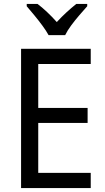

<svg xmlns="http://www.w3.org/2000/svg" viewBox="-20 -964 540 984"><path d="M445 0H88V-714H445V-636H176V-411H429V-334H176V-78H445ZM229 -784Q217 -806 197.5 -832.5Q178 -859 156.5 -885Q135 -911 117 -932V-944H172Q195 -927 221 -902.5Q247 -878 271 -851Q297 -879 321 -901Q345 -923 371 -944H427V-932Q410 -913 387.5 -887Q365 -861 345 -834Q325 -807 314 -784Z"/></svg>

Font: Noto Sans Thai SemCond
Style: Regular
Weight: 400
Width: 4
Designer: Monotype Design Team
Foundry: Monotype Imaging Inc.
Version: Version 2.002; ttfautohint (v1.8.4.7-5d5b)